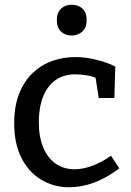

<svg xmlns="http://www.w3.org/2000/svg" viewBox="-20 -781 554 811"><path d="M272 10Q207 10 154 -22Q101 -54 70.5 -114Q40 -174 40 -259Q40 -334 61.5 -387Q83 -440 119.5 -474Q156 -508 202 -524Q248 -540 298 -540Q341 -540 387.5 -528.5Q434 -517 467 -500L463 -367H397L383 -457L392 -449Q371 -459 345 -463Q319 -467 298 -467Q249 -467 214.5 -442.5Q180 -418 162 -372.5Q144 -327 144 -265Q144 -201 163.5 -156Q183 -111 217 -88.5Q251 -66 295 -66Q329 -66 368 -80Q407 -94 449 -123L484 -70Q430 -29 377 -9.5Q324 10 272 10ZM282 -631Q255 -631 237.5 -648Q220 -665 220 -696Q220 -728 238 -744.5Q256 -761 283 -761Q311 -761 328.5 -744.5Q346 -728 346 -696Q346 -664 327.5 -647.5Q309 -631 282 -631Z"/></svg>

Font: Bitter Thin Medium
Style: Regular
Weight: 500
Version: Version 3.021